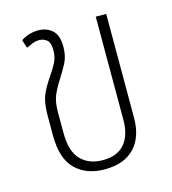

<svg xmlns="http://www.w3.org/2000/svg" viewBox="-86 -594 603 674"><g transform="rotate(-15 215.5 -257.0)"><path d="M214 9Q147 9 107.5 -30Q68 -69 68 -152V-226Q68 -273 79.5 -299.5Q91 -326 109 -352Q127 -378 137 -397.5Q147 -417 147 -441Q147 -470 135 -479.5Q123 -489 108 -489Q94 -489 81 -483.5Q68 -478 60 -474L50 -504Q79 -523 113 -523Q143 -523 163.5 -505Q184 -487 184 -445Q184 -411 171.5 -387Q159 -363 143 -338Q126 -312 116 -288.5Q106 -265 106 -228V-154Q106 -84 136 -54Q166 -24 215 -24Q269 -24 295 -55.5Q321 -87 321 -141V-517H359V-140Q359 -69 321.5 -30Q284 9 214 9Z"/></g></svg>

Font: Noto Sans Thai UI Cond ExtLt
Style: Regular
Weight: 200
Width: 3
Designer: Monotype Design Team
Foundry: Monotype Imaging Inc.
Version: Version 2.000; ttfautohint (v1.8.4.7-5d5b)